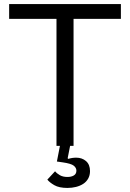

<svg xmlns="http://www.w3.org/2000/svg" viewBox="-20 -718 640 945"><path d="M312 207Q271 207 247.5 193.5Q224 180 213 166L251 125Q260 136 275 144.5Q290 153 312 153Q331 153 343.5 145.5Q356 138 356 122Q356 108 343 97.5Q330 87 288 81L260 77L275 0H258V-625H25V-698H575V-625H342V0H325L313 61L316 64Q335 58 355 58Q384 58 403.5 75Q423 92 423 124Q423 145 414 161Q405 177 389.5 187Q374 197 354 202Q334 207 312 207Z"/></svg>

Font: PlemolJP35 Console
Style: Regular
Weight: 400
Version: v2.0.3; ttfautohint (v1.8.4.7-5d5b-dirty) -l 6 -r 45 -G 200 